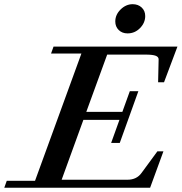

<svg xmlns="http://www.w3.org/2000/svg" viewBox="-66 -882 853 902"><path d="M533.2 -725.1Q507.8 -725.1 491.7 -741Q475.6 -756.8 475.6 -781.2Q475.6 -813 500.7 -837.6Q525.9 -862.3 557.1 -862.3Q583 -862.3 599.6 -846.7Q616.2 -831.1 616.2 -806.6Q616.2 -774.9 591.8 -750Q567.4 -725.1 533.2 -725.1ZM-45.9 0 -34.2 -32.7H98.6L316.4 -630.4H173.8L185.5 -663.1H767.6L704.6 -495.6H676.8L679.2 -602.5Q679.7 -614.7 665.3 -620.1Q650.9 -625.5 618.2 -625.5H437.5L339.4 -356.4H508.8L543.9 -453.6H584L496.6 -210.4H456.1L495.1 -318.8H325.7L223.6 -37.6H532.7Q576.2 -37.6 599.1 -69.8L673.3 -170.9H701.7L639.2 0Z"/></svg>

Font: Elstob 10pt SemiBold
Style: Italic
Weight: 600
Italic angle: -20°
Designer: Peter S. Baker
Version: Version 1.015